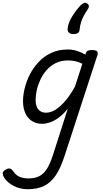

<svg xmlns="http://www.w3.org/2000/svg" viewBox="-123 -876 741 1385"><path d="M76 489Q20 489 -25.5 464.5Q-71 440 -93 405Q-104 387 -103 372.5Q-102 358 -81 347Q-64 337 -51.5 340Q-39 343 -28 359Q-7 390 21 400.5Q49 411 83 411Q129 411 161 394.5Q193 378 216 341Q239 304 259 242L366 -92Q333 -51 300 -27Q267 -3 237 7Q207 17 182 17Q139 17 108 -2.5Q77 -22 60 -59Q43 -96 43 -146Q43 -190 55.5 -241Q68 -292 93.5 -341Q119 -390 157.5 -430.5Q196 -471 248 -495Q300 -519 367 -519Q400 -519 432 -509Q464 -499 493 -482L494 -485Q499 -504 509 -509.5Q519 -515 538 -515Q569 -515 577.5 -505.5Q586 -496 579 -476L344 245Q315 336 279 389Q243 442 194.5 465.5Q146 489 76 489ZM210 -63Q243 -63 278.5 -85.5Q314 -108 349.5 -150Q385 -192 418 -252L471 -416Q443 -430 418 -435Q393 -440 368 -440Q318 -440 279.5 -421Q241 -402 213 -370Q185 -338 167.5 -300Q150 -262 142 -224.5Q134 -187 134 -157Q134 -126 142.5 -105.5Q151 -85 168 -74Q185 -63 210 -63ZM505 -851Q517 -844 518 -833Q519 -822 511 -810Q493 -784 481 -761.5Q469 -739 461.5 -715Q454 -691 451 -661Q450 -645 438 -637.5Q426 -630 407 -630Q385 -630 374 -641Q363 -652 365 -671Q369 -710 395.5 -754Q422 -798 456 -835Q470 -849 481.5 -854Q493 -859 505 -851Z"/></svg>

Font: Playwrite NO
Style: Regular
Weight: 400
Designer: Veronika Burian, José Scaglione
Foundry: TypeTogether
Version: Version 1.002